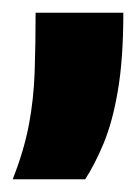

<svg xmlns="http://www.w3.org/2000/svg" viewBox="-40 -153 219 302"><path d="M-20 129Q-2 83 5.5 43Q13 3 14.5 -39.5Q16 -82 16 -133H154Q154 -61 145.5 -11Q137 39 123 72.5Q109 106 94 129Z"/></svg>

Font: Bricolage Grotesque Condensed ExtraBold
Style: Regular
Weight: 800
Width: 3
Designer: Mathieu Triay
Foundry: Atelier Triay
Version: Version 1.000;gftools[0.9.30]